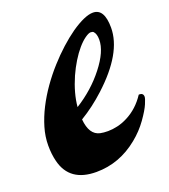

<svg xmlns="http://www.w3.org/2000/svg" viewBox="-126 -771 760 863"><g transform="rotate(-20 253.5 -339.5)"><path d="M417 -678.7Q471.2 -678.7 471.2 -587.4Q471.2 -466.8 324.7 -332.5Q269 -281.2 207.5 -244.1Q213.9 -168.9 262.7 -158.2Q278.3 -154.8 299.6 -154.8Q320.8 -154.8 345.5 -160.4Q370.1 -166 394.5 -178.7Q448.7 -206.5 484.9 -261.7Q506.8 -263.2 506.8 -243.7Q506.8 -235.8 496.3 -210.9Q485.8 -186 457.5 -146.2Q429.2 -106.4 389.6 -74.2Q298.8 0 188 0Q60.1 0 33.2 -109.4Q24.4 -143.6 24.4 -185.8Q24.4 -228 37.1 -271Q49.8 -314 71.3 -356.2Q92.8 -398.4 121.3 -439Q149.9 -479.5 181.9 -515.1Q213.9 -550.8 247.1 -580.8Q280.3 -610.8 311.5 -632.8Q378.4 -678.7 417 -678.7ZM207.5 -303.2Q289.6 -354.5 345.7 -426.3Q402.8 -499 402.8 -554.7Q402.8 -582.5 391.1 -594.7Q387.2 -599.1 377.4 -599.1Q367.7 -599.1 350.1 -586.7Q332.5 -574.2 314 -552.7Q295.4 -531.2 277.6 -502.2Q259.8 -473.1 245.1 -440.4Q212.9 -366.7 207.5 -303.2Z"/></g></svg>

Font: Molle
Style: Regular
Weight: 400
Italic angle: -22°
Designer: Elena Albertoni
Foundry: Elena Albertoni
Version: Version 1.001; ttfautohint (v0.92) -l 12 -r 12 -G 200 -x 10 